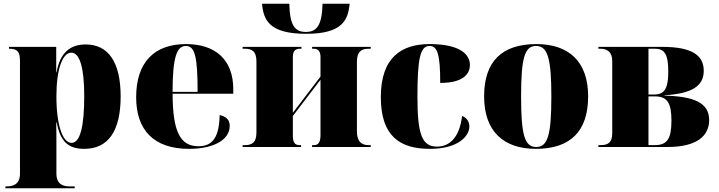

<svg xmlns="http://www.w3.org/2000/svg" viewBox="-20 -787 3851 1028"><path d="M9 221H380V211H354C321 211 282 202 282 142V-5C282 -47 282 -90 281 -132H283C303 -33 341 10 431 10C560 10 626 -86 626 -271C626 -454 560 -549 439 -549C355 -549 301 -504 283 -400H281V-536H28V-526H30C73 -526 87 -510 87 -460V142C87 202 48 211 15 211H9ZM363 -22C317 -22 282 -113 282 -271C282 -415 314 -505 362 -505C408 -505 431 -420 431 -273C431 -113 410 -22 363 -22Z M992 10C1127 10 1210 -40 1210 -113C1210 -147 1189 -164 1156 -171C1154 -54 1119 -4 1043 -4C944 -4 905 -83 904 -285H1229V-309C1229 -468 1133 -551 976 -551C806 -551 709 -454 709 -266C709 -91 803 10 992 10ZM1038 -295H904C904 -482 927 -541 975 -541C1024 -541 1038 -482 1038 -295Z M1620 -606C1813 -606 1844 -680 1852 -767H1707C1704 -651 1676 -616 1618 -616C1558 -616 1532 -651 1529 -767H1383C1391 -680 1420 -606 1620 -606ZM1279 0H1592V-10H1584C1560 -10 1548 -23 1548 -59V-166L1696 -360V-64C1696 -28 1686 -10 1662 -10H1651V0H1965V-10H1954C1916 -10 1891 -28 1891 -84V-456C1891 -512 1916 -526 1954 -526H1965V-536H1651V-526H1661C1685 -526 1696 -509 1696 -483V-377L1548 -183V-482C1548 -515 1562 -526 1586 -526H1594V-536H1279V-526H1290C1328 -526 1353 -514 1353 -458V-78C1353 -22 1328 -10 1290 -10H1279Z M2282 10C2433 10 2493 -58 2493 -110C2493 -136 2478 -158 2454 -166C2440 -47 2384 -2 2320 -2C2240 -2 2215 -66 2215 -268C2215 -475 2230 -541 2280 -541C2323 -541 2337 -493 2337 -343C2475 -343 2496 -403 2496 -439C2496 -496 2443 -551 2280 -551C2134 -551 2019 -484 2019 -267C2019 -55 2124 10 2282 10Z M2849 10C3033 10 3129 -83 3129 -271C3129 -459 3024 -551 2852 -551C2668 -551 2572 -459 2572 -271C2572 -83 2677 10 2849 10ZM2851 0C2789 0 2770 -64 2770 -271C2770 -476 2789 -541 2850 -541C2912 -541 2932 -476 2932 -271C2932 -64 2913 0 2851 0Z M3184 0H3555C3710 0 3777 -59 3777 -144C3777 -238 3694 -271 3538 -275V-277C3691 -286 3748 -330 3748 -408C3748 -492 3683 -536 3527 -536H3184V-526H3195C3231 -526 3258 -509 3258 -460V-74C3258 -21 3233 -10 3195 -10H3184ZM3482 -281H3452V-526H3487C3540 -526 3558 -493 3558 -405C3558 -312 3538 -281 3482 -281ZM3486 -10H3452V-271H3486C3552 -271 3575 -237 3575 -141C3575 -44 3552 -10 3486 -10Z"/></svg>

Font: Noto Serif Display Black
Style: Regular
Weight: 900
Designer: Monotype Design Team
Foundry: Monotype Imaging Inc.
Version: Version 2.009